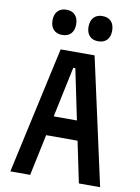

<svg xmlns="http://www.w3.org/2000/svg" viewBox="-109 -1121 869 1192"><g transform="rotate(10 325.0 -524.5)"><path d="M42 0 218 -800H432L608 0H474L328 -701H315L167 0ZM161 -260V-383H488V-260ZM211 -890Q176 -890 156.5 -911Q137 -932 137 -969Q137 -1007 157 -1028Q177 -1049 211 -1049Q247 -1049 266.5 -1028Q286 -1007 286 -969Q286 -932 266.5 -911Q247 -890 211 -890ZM438 -890Q403 -890 383.5 -911Q364 -932 364 -969Q364 -1007 384 -1028Q404 -1049 438 -1049Q474 -1049 493.5 -1028Q513 -1007 513 -969Q513 -932 493.5 -911Q474 -890 438 -890Z"/></g></svg>

Font: Martian Mono SemiCondensed Medium
Style: Regular
Weight: 500
Width: 4
Designer: Roman Shamin
Foundry: Evil Martians
Version: Version 1.000